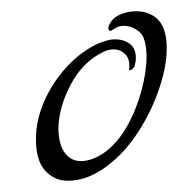

<svg xmlns="http://www.w3.org/2000/svg" viewBox="-20 -493 317 342"><path d="M101 -171Q77 -171 60.5 -189Q44 -207 44 -245Q44 -279 59 -313Q74 -347 99.5 -374.5Q125 -402 156 -416Q164 -419 171 -421Q178 -423 185 -423Q200 -423 211 -415Q222 -407 222 -390Q222 -386 221.5 -383Q221 -380 220 -376Q219 -372 214.5 -369Q210 -366 210 -370Q212 -387 203.5 -396Q195 -405 182 -405Q173 -405 165 -401Q127 -383 105.5 -341.5Q84 -300 84 -262Q85 -234 96 -220Q107 -206 124 -206Q144 -206 167 -222Q190 -239 206.5 -268.5Q223 -298 232 -331.5Q241 -365 241 -392Q241 -408 237.5 -420.5Q234 -433 226 -438Q214 -447 200 -447Q191 -447 184 -442Q178 -438 177 -438Q173 -438 173 -443Q173 -447 177 -453Q183 -463 196 -468Q209 -473 223 -473Q239 -473 251 -466Q277 -452 277 -407Q277 -375 263.5 -335Q250 -295 226.5 -258.5Q203 -222 173 -199Q137 -171 101 -171Z"/></svg>

Font: Grey Qo
Style: Regular
Weight: 400
Designer: Robert E. Leuschke
Foundry: Robert E. Leuschke
Version: Version 2.010